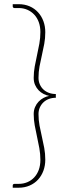

<svg xmlns="http://www.w3.org/2000/svg" viewBox="-20 -774 332 920"><path d="M247.5 -305.5Q229.5 -305.5 214.2 -299.8Q199 -294 188 -283.5Q177 -273 170.8 -258.8Q164.5 -244.5 164.5 -227.5Q164.5 -199 169.5 -172Q174.5 -145 180.8 -118.5Q187 -92 192 -65Q197 -38 197 -9Q197 19.5 188 44Q179 68.5 162.2 86.8Q145.5 105 121.8 115.2Q98 125.5 69 125.5H41V114.5Q41 111 43.5 109Q46 107 49.5 107H69.5Q92 107 111 99Q130 91 144 76Q158 61 165.8 39.8Q173.5 18.5 173.5 -8Q173.5 -36.5 168.5 -64Q163.5 -91.5 157.5 -118.5Q151.5 -145.5 146.5 -172.8Q141.5 -200 141.5 -227.5Q141.5 -246 148 -261Q154.5 -276 165 -287Q175.5 -298 188.8 -305Q202 -312 215.5 -314.5Q202 -317 188.8 -323.8Q175.5 -330.5 165 -341.5Q154.5 -352.5 148 -367.2Q141.5 -382 141.5 -401Q141.5 -428.5 146.5 -455.8Q151.5 -483 157.5 -510Q163.5 -537 168.5 -564.5Q173.5 -592 173.5 -620.5Q173.5 -646.5 165.8 -667.8Q158 -689 144 -704Q130 -719 111 -727.2Q92 -735.5 69.5 -735.5H49.5Q46 -735.5 43.5 -737.5Q41 -739.5 41 -743.5V-754H69Q98 -754 121.8 -743.8Q145.5 -733.5 162.2 -715.2Q179 -697 188 -672.5Q197 -648 197 -619.5Q197 -590.5 192 -563.5Q187 -536.5 180.8 -509.8Q174.5 -483 169.5 -456.2Q164.5 -429.5 164.5 -401Q164.5 -384 170.8 -369.8Q177 -355.5 188 -345.2Q199 -335 214.2 -329.2Q229.5 -323.5 247.5 -323.5Z"/></svg>

Font: Lato 2
Style: Regular
Weight: 200
Designer: Lukasz Dziedzic with Adam Twardoch and Botio Nikoltchev
Foundry: tyPoland Lukasz Dziedzic
Version: Version 2.015; 2015-08-06; http://www.latofonts.com/